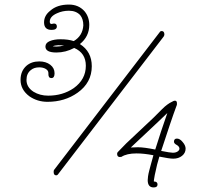

<svg xmlns="http://www.w3.org/2000/svg" viewBox="-20 -813 880 841"><path d="M188 -367Q144 -367 109 -391Q70 -420 70 -463Q70 -502 96 -525Q118 -544 152 -544Q181 -544 200 -529.5Q219 -515 219 -492Q219 -471 205 -471Q192 -471 192 -488V-493Q192 -504 180.5 -511Q169 -518 152 -518Q129 -518 115 -506Q96 -491 96 -463Q96 -431 127 -411Q155 -394 191 -394Q255 -394 303 -427Q356 -465 356 -525Q356 -581 305 -603Q268 -583 227 -583Q179 -583 179 -609Q179 -625 198 -633Q217 -641 245 -641Q263 -641 277 -639Q291 -637 303 -633Q342 -656 345 -702Q345 -730 331 -747Q313 -766 282 -766Q254 -766 230 -755Q198 -741 198 -718Q198 -708 206 -708Q207 -708 208.5 -708.5Q210 -709 211 -709Q213 -709 214 -709.5Q215 -710 216 -710Q229 -710 229 -697Q229 -682 206 -682Q173 -682 173 -715Q173 -745 200 -766Q230 -793 282 -793Q324 -793 350 -764Q371 -739 371 -704Q371 -653 330 -620Q382 -587 382 -523Q382 -451 320 -407Q264 -367 188 -367ZM226 -45Q215 -45 215 -60Q215 -67 217 -69L681 -674Q683 -677 688 -677Q700 -677 700 -662Q700 -658 697 -653L233 -48Q230 -45 226 -45ZM235 -615Q218 -614 211 -610Q217 -609 227 -609Q244 -609 261 -614Q247 -615 235 -615ZM653 8Q627 8 627 -24Q627 -30 628.5 -41Q630 -52 634 -67Q637 -78 641.5 -95Q646 -112 652 -133Q631 -137 613 -139Q595 -141 578 -141Q535 -141 512 -126H509Q508 -125 506 -125Q493 -125 493 -139Q493 -144 496 -147L533 -185L652 -297L690 -335Q702 -347 713 -355Q724 -363 733 -367Q741 -372 746 -372Q755 -372 755 -361Q755 -359 755 -356Q755 -353 753 -349Q741 -317 724.5 -268Q708 -219 686 -152Q706 -148 718.5 -146Q731 -144 737 -144Q750 -144 758 -149.5Q766 -155 766 -162Q766 -170 756 -177Q742 -184 742 -192Q742 -206 755 -206Q768 -206 780 -191Q793 -176 793 -162Q793 -143 777.5 -130.5Q762 -118 739 -118Q722 -118 678 -127Q672 -108 668 -91.5Q664 -75 661 -60Q658 -49 655 -29Q654 -25 654 -22Q654 -19 654 -18Q670 -18 670 -5Q670 8 653 8ZM660 -158Q672 -196 685 -236Q698 -276 713 -318Q702 -307 678 -284.5Q654 -262 618 -228Q604 -215 587.5 -199.5Q571 -184 553 -167Q562 -167 569.5 -167.5Q577 -168 584 -168Q598 -168 616.5 -165.5Q635 -163 660 -158Z"/></svg>

Font: Send Flowers
Style: Regular
Weight: 400
Designer: Robert E. Leuschke
Foundry: Robert E. Leuschke
Version: Version 1.010; ttfautohint (v1.8.4.7-5d5b)